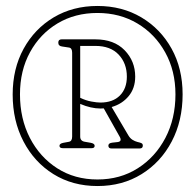

<svg xmlns="http://www.w3.org/2000/svg" viewBox="-20 -766 655 644"><path d="M307 -142Q223.5 -142 159.2 -182Q95 -222 58.8 -291.5Q22.5 -361 22.5 -449Q22.5 -535.5 59.2 -602.5Q96 -669.5 160.2 -707.8Q224.5 -746 307 -746Q389.5 -746 454 -707.8Q518.5 -669.5 555.5 -602.8Q592.5 -536 592.5 -449.5Q592.5 -361 556 -291.5Q519.5 -222 455 -182Q390.5 -142 307 -142ZM307 -164Q383 -164 442 -201.5Q501 -239 534.8 -303.5Q568.5 -368 568.5 -449.5Q568.5 -528.5 534.2 -590.2Q500 -652 441 -687.2Q382 -722.5 307 -722.5Q231.5 -722.5 173 -687.5Q114.5 -652.5 80.8 -591Q47 -529.5 47 -449.5Q47 -368 80.2 -303.5Q113.5 -239 172 -201.5Q230.5 -164 307 -164ZM433.5 -509Q433.5 -470 411.5 -443.5Q389.5 -417 354.5 -407L410.5 -312Q416 -302.5 424.2 -297.2Q432.5 -292 440.5 -290Q452 -287.5 455.5 -285.2Q459 -283 459 -277.5Q459 -268 448.5 -268H354Q343.5 -268 343.5 -277.5Q343.5 -286 356.5 -287.5L374.5 -289.5Q391.5 -291.5 380 -310L328 -402.5Q323.5 -402 317.5 -402Q285 -402 249 -417.5V-308Q249 -293 264.5 -290.5L284.5 -287Q297.5 -284.5 297.5 -277Q297.5 -269 287.5 -269H190.5Q179.5 -269 179.5 -277Q179.5 -284.5 192.5 -287L211.5 -290.5Q222 -292.5 222 -308V-589Q222 -605 211.5 -606.5L188.5 -610Q175.5 -611.5 175.5 -623Q175.5 -634 186.5 -634H300Q362.5 -634 398 -597.5Q433.5 -561 433.5 -509ZM249 -612V-438Q267.5 -429 286.2 -425.5Q305 -422 316.5 -422Q358.5 -422 382 -445.5Q405.5 -469 405.5 -509Q405.5 -553.5 378 -582.8Q350.5 -612 300 -612Z"/></svg>

Font: Fraunces 144pt SuperSoft Thin
Style: Regular
Weight: 100
Version: Version 1.000;[0bf87f6ff]